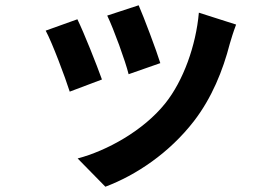

<svg xmlns="http://www.w3.org/2000/svg" viewBox="-20 -615 1040 727"><path d="M505 -595 386 -556C411 -504 455 -383 467 -334L587 -376C573 -422 524 -552 505 -595ZM733 -567C722 -442 674 -309 606 -224C523 -120 384 -44 274 -15L379 92C496 48 621 -36 714 -156C782 -244 824 -348 850 -449C856 -469 862 -490 874 -522ZM273 -542 153 -499C177 -455 227 -322 244 -268L366 -314C346 -370 298 -491 273 -542Z"/></svg>

Font: Noto Sans KR Bold
Style: Regular
Weight: 700
Designer: Ryoko NISHIZUKA  (kana & ideographs); Paul D. Hunt (Latin, Greek & Cyrillic); Wenlong ZHANG  (bopomofo); Sandoll Communi
Foundry: Adobe Systems Incorporated
Version: Version 1.004;PS 1.004;hotconv 1.0.82;makeotf.lib2.5.63406